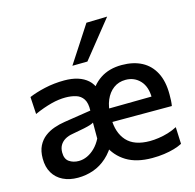

<svg xmlns="http://www.w3.org/2000/svg" viewBox="-113 -894 1038 1022"><g transform="rotate(-15 406.0 -383.0)"><path d="M603 11.5Q516.5 11.5 461.2 -22.5Q406 -56.5 379.5 -115.5Q353 -174.5 353 -251Q353 -326.5 378.8 -385Q404.5 -443.5 453.5 -476.2Q502.5 -509 572.5 -509Q636.5 -509 682.5 -484.8Q728.5 -460.5 753.5 -412.5Q778.5 -364.5 778.5 -293.5Q778.5 -274.5 777.8 -259.2Q777 -244 774.5 -229L681 -270Q682 -277.5 682.5 -284.8Q683 -292 683 -298.5Q683 -360 651.5 -393.8Q620 -427.5 572 -427.5Q533.5 -427.5 505.2 -406.5Q477 -385.5 461.5 -349Q446 -312.5 446 -265V-249Q446 -170 487 -124.5Q528 -79 614.5 -79Q636.5 -79 662.8 -82.8Q689 -86.5 715.5 -94.5Q742 -102.5 765.5 -115L769.5 -22Q750.5 -12 724.8 -4.5Q699 3 668.5 7.2Q638 11.5 603 11.5ZM221 -74.5Q245 -74.5 268.2 -85.2Q291.5 -96 311.5 -116Q331.5 -136 346 -164.5V-252.5Q339 -248 327 -244Q315 -240 291.5 -235Q268 -230 225.5 -222.5Q201 -218.5 183.5 -208Q166 -197.5 156.2 -180.8Q146.5 -164 146.5 -141Q146.5 -104.5 168.8 -89.5Q191 -74.5 221 -74.5ZM194 10.5Q147 10.5 112 -6.8Q77 -24 57.5 -56.8Q38 -89.5 38 -136.5Q38 -178 52.2 -206.2Q66.5 -234.5 90 -252.5Q113.5 -270.5 142.5 -280.5Q171.5 -290.5 201 -295L349 -318Q350.5 -359.5 336.2 -381.5Q322 -403.5 296.2 -411.5Q270.5 -419.5 238 -419.5Q221 -419.5 201.2 -417Q181.5 -414.5 159.8 -408.8Q138 -403 114.5 -394.8Q91 -386.5 65.5 -375L60 -470Q77.5 -477.5 99.8 -484.5Q122 -491.5 147.5 -497.2Q173 -503 200.5 -506Q228 -509 256 -509Q339.5 -509 384.8 -468.5Q430 -428 430 -336.5L412 -252.5L414.5 -128.5Q388.5 -79.5 354.2 -48.8Q320 -18 279.2 -3.8Q238.5 10.5 194 10.5ZM381.5 -229V-302L710.5 -306L774.5 -280V-229ZM318.5 -573Q351.5 -623.5 384.5 -674.2Q417.5 -725 450 -775L565 -778Q537 -743 509.5 -708.8Q482 -674.5 455.2 -641Q428.5 -607.5 401.5 -574Z"/></g></svg>

Font: Commissioner Thin Medium
Style: Regular
Weight: 500
Version: Version 1.000